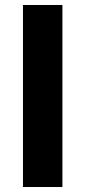

<svg xmlns="http://www.w3.org/2000/svg" viewBox="-20 -749 342 769"><path d="M230 0H72V-729H230Z"/></svg>

Font: BDO Grotesk
Style: Bold
Weight: 700
Designer: Deni Anggara
Foundry: Lokal Container
Version: Version 2.000